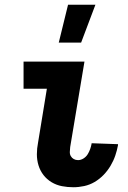

<svg xmlns="http://www.w3.org/2000/svg" viewBox="-20 -779 540 807"><path d="M288 8Q264 8 240.5 3.5Q217 -1 197 -13Q177 -25 163 -43Q149 -61 142 -83.5Q135 -106 135 -130.5Q135 -155 140 -180L177 -406H79V-520H335L275 -161Q274 -151 273.5 -141Q273 -131 277.5 -123Q282 -115 290 -110.5Q298 -106 308 -106Q320 -106 331 -113Q342 -120 348.5 -130.5Q355 -141 359 -152.5Q363 -164 365 -175V-177L476 -173V-169Q472 -147 464.5 -125Q457 -103 444.5 -82Q432 -61 415 -43.5Q398 -26 377.5 -14Q357 -2 334 3Q311 8 288 8ZM227 -600 266 -759H381L321 -600Z"/></svg>

Font: Iosevka Heavy
Style: Italic
Weight: 900
Italic angle: -9°
Monospace: yes
Designer: Belleve Invis
Foundry: Belleve Invis
Version: Version 32.5.0; ttfautohint (v1.8.4)